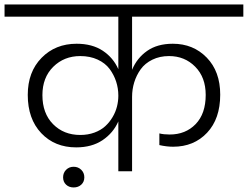

<svg xmlns="http://www.w3.org/2000/svg" viewBox="-49 -760 1100 852"><path d="M476.1 -221.2Q453.6 -169.9 406 -137.9Q358.4 -106 289.1 -106Q193.8 -106 134 -169.2Q74.2 -232.4 74.2 -338.9Q74.2 -440.9 135.5 -503.4Q196.8 -565.9 291 -565.9Q360.4 -565.9 407 -534.9Q453.6 -503.9 476.1 -453.1V-686H-28.8V-740.2H1030.8V-686H537.1V-450.2Q558.6 -502.4 604 -534.2Q649.4 -565.9 717.8 -565.9Q808.6 -565.9 868.4 -504.4Q928.2 -442.9 928.2 -339.8Q928.2 -232.9 869.9 -170.9Q811.5 -108.9 719.2 -108.9Q690.4 -108.9 658.2 -116.2V-168Q677.2 -163.1 704.1 -163.1Q774.4 -163.1 819.1 -209.2Q863.8 -255.4 863.8 -338.9Q863.8 -417 817.1 -464.1Q770.5 -511.2 701.2 -511.2Q659.7 -511.2 627 -495.1Q594.2 -479 575.2 -452.4Q556.2 -425.8 546.6 -394.5Q537.1 -363.3 537.1 -330.1V0H476.1ZM139.2 -337.9Q139.2 -256.8 186.5 -209Q233.9 -161.1 307.1 -161.1Q341.3 -161.1 369.9 -171.6Q398.4 -182.1 417.7 -199.7Q437 -217.3 450.4 -240Q463.9 -262.7 470 -286.9Q476.1 -311 476.1 -335V-335.9Q476.1 -368.2 466.3 -398.2Q456.5 -428.2 437.3 -454.1Q418 -480 384.3 -495.6Q350.6 -511.2 307.1 -511.2Q235.4 -511.2 187.3 -463.6Q139.2 -416 139.2 -337.9ZM244.1 59.3Q231 46.9 231 26.9Q231 6.8 244.4 -6.6Q257.8 -20 277.8 -20Q297.9 -20 311.5 -6.6Q325.2 6.8 325.2 26.9Q325.2 46.9 311.8 59.3Q298.3 71.8 277.8 71.8Q257.3 71.8 244.1 59.3Z"/></svg>

Font: PoppinsZ Light
Style: Regular
Weight: 300
Designer: Ninad Kale (Devanagari), Jonny Pinhorn (Latin)
Foundry: Indian Type Foundry
Version: Version 3.002;FEAKit 1.0